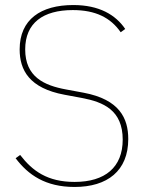

<svg xmlns="http://www.w3.org/2000/svg" viewBox="-20 -730 587 762"><path d="M276 12C406 12 489 -52 489 -178C489 -260 455 -335 312 -362L242 -375C155 -391 80 -425 80 -534C80 -639 151 -690 269 -690C359 -690 419 -660 459 -602L477 -615C439 -671 374 -710 271 -710C142 -710 58 -653 58 -534C58 -452 96 -380 236 -354L306 -341C390 -325 467 -293 467 -176C467 -66 397 -8 276 -8C169 -8 109 -51 60 -115L42 -102C92 -36 160 12 276 12Z"/></svg>

Font: IBM Plex Thai Thin
Style: Regular
Weight: 100
Designer: Mike Abbink, Paul van der Laan, Pieter van Rosmalen, Ben Mitchell, Mark Frömberg
Foundry: Bold Monday
Version: Version 1.0